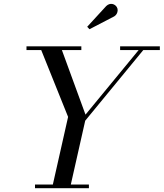

<svg xmlns="http://www.w3.org/2000/svg" viewBox="-20 -995 865 1015"><path d="M255 0 340 -377 190 -750H300L432 -389L727.5 -748H752L430.5 -357L350 0ZM165 0V-19.5H450V0ZM120 -730.5V-750H410V-730.5ZM615 -730.5V-750H825V-730.5ZM453 -840.5 441 -853.5 541.5 -963Q549.5 -970.5 557.8 -973Q566 -975.5 573.8 -974Q581.5 -972.5 587.8 -968Q594 -963.5 597.5 -957.5Q602.5 -949.5 602 -939.8Q601.5 -930 596.8 -921.8Q592 -913.5 584 -908.5Z"/></svg>

Font: Bodoni Moda
Style: Italic
Weight: 400
Italic angle: -13°
Designer: Owen Earl
Foundry: indestructible type
Version: Version 2.005